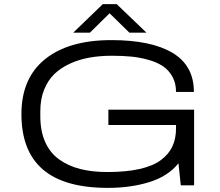

<svg xmlns="http://www.w3.org/2000/svg" viewBox="-20 -891 1056 923"><path d="M332 -733.9 474.1 -871.1H541L684.1 -733.9H602.1L506.8 -827.1L412.1 -733.9ZM498 12.2Q289.6 12.2 186.3 -76.2Q83 -164.6 83 -342.8Q83 -515.1 196.8 -606.7Q310.5 -698.2 515.1 -698.2Q706.5 -698.2 809.3 -637Q912.1 -575.7 912.1 -449.2H826.2Q826.2 -490.7 809.1 -522Q792 -553.2 763.9 -572.3Q735.8 -591.3 694.8 -603Q653.8 -614.7 611.6 -618.9Q569.3 -623 518.1 -623Q460.9 -623 411.1 -614.3Q361.3 -605.5 317.1 -585.4Q272.9 -565.4 241.7 -535.4Q210.4 -505.4 192.1 -459.7Q173.8 -414.1 173.8 -356.9V-333Q173.8 -260.7 197.3 -208.3Q220.7 -155.8 264.4 -124.5Q308.1 -93.3 365.5 -78.6Q422.9 -64 496.1 -64Q586.4 -64 651.1 -78.6Q715.8 -93.3 753.7 -121.6Q791.5 -149.9 808.8 -187.3Q826.2 -224.6 826.2 -273.9V-290H501V-363.8H913.1V0H849.1L837.9 -106Q788.1 -43.9 698.7 -15.9Q609.4 12.2 498 12.2Z"/></svg>

Font: Archivo Expanded Light
Style: Regular
Weight: 300
Width: 7
Designer: Hector Gatti
Foundry: Omnibus-Type
Version: Version 2.001